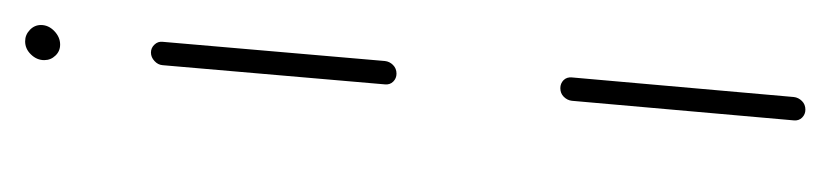

<svg xmlns="http://www.w3.org/2000/svg" viewBox="-273 -385 658 152"><g transform="rotate(-90 56.0 -309.0)"><path d="M84.4 -603Q84.4 -608.9 88.9 -613.5Q93.3 -618.1 99.3 -618.1Q104.4 -618.1 108.3 -614.4Q112.2 -610.7 112.2 -605.6Q112.2 -599.6 107.4 -595Q102.6 -590.4 96.7 -590.4Q91.5 -590.4 88 -594.1Q84.4 -597.8 84.4 -603ZM45.2 -0.4Q41.5 -0.4 38.9 -3Q36.3 -5.6 36.7 -9.6L52.2 -185.2Q52.6 -188.9 55.4 -191.7Q58.1 -194.4 62.2 -194.4Q65.9 -194.4 68.5 -191.9Q71.1 -189.3 70.7 -185.2L55.2 -9.6Q54.8 -5.9 52 -3.1Q49.3 -0.4 45.2 -0.4ZM73.7 -324.1Q70 -324.1 67.4 -326.7Q64.8 -329.3 65.2 -333.3L80.4 -509.3Q80.7 -513 83.7 -515.7Q86.7 -518.5 90.4 -518.5Q94.1 -518.5 96.7 -515.7Q99.3 -513 98.9 -509.3L83.7 -333.3Q83.3 -329.6 80.6 -326.9Q77.8 -324.1 73.7 -324.1Z"/></g></svg>

Font: 26F Galaxy Sans Hairline
Style: Italic
Weight: 50
Italic angle: -5°
Designer: C₂₉H₂₅N₃O₅
Version: Version 1.200